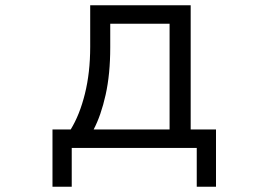

<svg xmlns="http://www.w3.org/2000/svg" viewBox="-20 -561 1040 728"><path d="M179 147V-70H248Q282 -125 302 -205.5Q322 -286 322 -384V-541H703V-70H799V147H726V0H252V147ZM623 -70V-471H398V-381Q398 -280 380.5 -201.5Q363 -123 335 -70Z"/></svg>

Font: IBM Plex Sans JP
Style: Regular
Weight: 400
Designer: Mike Abbink; Paul van der Laan; Pieter van Rosmalen; Wujin Sim; Yejin Wi; Jinhee Kim; Boomi Park; Yona Kim; Kichan Ma
Foundry: Sandoll Inc.
Version: Version 1.000